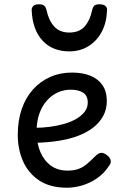

<svg xmlns="http://www.w3.org/2000/svg" viewBox="-20 -858 566 897"><path d="M293 19Q214 19 163 -15Q112 -49 87.5 -105Q63 -161 63 -228Q63 -295 81.5 -348.5Q100 -402 134 -440Q168 -478 214.5 -498.5Q261 -519 316 -519Q365 -519 401.5 -504.5Q438 -490 458.5 -460.5Q479 -431 479 -386Q479 -348 462.5 -317Q446 -286 416 -262.5Q386 -239 345 -223.5Q304 -208 253 -200Q202 -192 145 -191V-261Q178 -261 212.5 -265.5Q247 -270 279 -279Q311 -288 336 -302.5Q361 -317 375.5 -336Q390 -355 390 -379Q390 -411 368.5 -425Q347 -439 311 -439Q278 -439 249.5 -426Q221 -413 198.5 -387.5Q176 -362 163.5 -326Q151 -290 151 -244Q151 -189 168.5 -148Q186 -107 218 -84Q250 -61 295 -61Q325 -61 346 -68.5Q367 -76 385.5 -91.5Q404 -107 426 -129Q441 -144 453.5 -144Q466 -144 480 -133Q494 -122 497 -109.5Q500 -97 490 -84Q465 -46 431 -23.5Q397 -1 361.5 9Q326 19 293 19ZM304 -618Q225 -618 178.5 -668.5Q132 -719 128 -809Q127 -821 135 -829.5Q143 -838 162 -838Q181 -838 188 -830Q195 -822 198 -809Q207 -764 232.5 -735Q258 -706 304 -706Q351 -706 376 -735Q401 -764 410 -809Q413 -823 419.5 -830.5Q426 -838 445 -838Q464 -838 473 -829.5Q482 -821 480 -809Q478 -752 455 -709Q432 -666 393 -642Q354 -618 304 -618Z"/></svg>

Font: Playwrite HU
Style: Regular
Weight: 400
Designer: Veronika Burian, José Scaglione
Foundry: TypeTogether
Version: Version 1.002